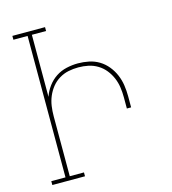

<svg xmlns="http://www.w3.org/2000/svg" viewBox="-109 -825 819 914"><g transform="rotate(-15 300.0 -367.5)"><path d="M197 0H36V-19H106V-716H36V-735H197V-716H127V-410Q136 -437 153.5 -460.5Q171 -484 194.5 -499.5Q218 -515 246.5 -521.5Q275 -528 303 -528Q330 -528 357 -522.5Q384 -517 407 -503Q430 -489 447.5 -467.5Q465 -446 475.5 -421Q486 -396 490 -369Q494 -342 494 -315V-260H473V-315Q473 -340 469.5 -364.5Q466 -389 456.5 -411.5Q447 -434 431.5 -453.5Q416 -473 394.5 -486Q373 -499 349 -504Q325 -509 300 -509Q275 -509 251 -504Q227 -499 205.5 -486Q184 -473 168.5 -453.5Q153 -434 143.5 -411.5Q134 -389 130.5 -364.5Q127 -340 127 -315V-19H197Z"/></g></svg>

Font: Iosevka HT Thin Extended
Style: Regular
Weight: 100
Width: 7
Monospace: yes
Designer: Belleve Invis
Foundry: Belleve Invis
Version: Version 32.3.0; ttfautohint (v1.8.4)